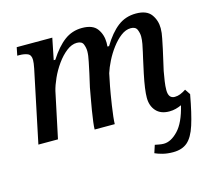

<svg xmlns="http://www.w3.org/2000/svg" viewBox="-109 -675 1134 1032"><g transform="rotate(-15 458.0 -159.0)"><path d="M732 227Q700 227 674.5 220.5Q649 214 632 206L646 163Q656 165 669.5 167.5Q683 170 695 170Q735 170 775 128Q815 86 837 -6Q822 1 805 5.5Q788 10 769 10Q721 10 695.5 -18.5Q670 -47 670 -92Q670 -136 688 -222L705 -300Q708 -314 713 -335Q718 -356 722 -378Q726 -400 726 -418Q726 -437 718 -456.5Q710 -476 683 -476Q655 -476 628 -455.5Q601 -435 577 -403Q553 -371 535.5 -336Q518 -301 509 -272L495 -203Q492 -189 487.5 -161Q483 -133 478 -101Q473 -69 470 -41Q467 -13 467 0H355Q355 -14 358.5 -42Q362 -70 367.5 -103.5Q373 -137 379 -169.5Q385 -202 389 -225L406 -300Q411 -325 418.5 -359.5Q426 -394 426 -417Q426 -436 418.5 -455.5Q411 -475 383 -475Q354 -475 325 -452.5Q296 -430 271 -395Q246 -360 229 -322Q212 -284 205 -255L151 0H42L126 -401Q132 -431 132 -447Q132 -475 113.5 -483Q95 -491 67 -491H56L65 -536H263L239 -417H248Q289 -481 332 -513Q375 -545 430 -545Q490 -545 514 -512Q538 -479 538 -434Q538 -429 537.5 -424Q537 -419 537 -413H546Q585 -478 628.5 -511.5Q672 -545 730 -545Q790 -545 814.5 -511.5Q839 -478 839 -434Q839 -409 832.5 -379Q826 -349 821 -323L795 -208Q790 -180 786 -153.5Q782 -127 782 -105Q782 -58 817 -58Q833 -58 848 -64Q863 -70 880 -81L900 -51Q881 54 861.5 114.5Q842 175 812 201Q782 227 732 227Z"/></g></svg>

Font: Noto Serif Medium
Style: Italic
Weight: 500
Italic angle: -12°
Designer: Monotype Design Team
Foundry: Monotype Imaging Inc.
Version: Version 2.014; ttfautohint (v1.8.4.7-5d5b)